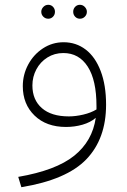

<svg xmlns="http://www.w3.org/2000/svg" viewBox="-20 -529 528 800"><path d="M422 -93Q422 49 340 134.5Q258 220 69 251L56 208Q213 181 289 120Q365 59 379 -38Q357 -19 324 -9.5Q291 0 255 0Q173 0 124 -47.5Q75 -95 75 -170Q75 -218 97.5 -260Q120 -302 159 -327.5Q198 -353 245 -353Q297 -353 337 -322.5Q377 -292 399.5 -233Q422 -174 422 -93ZM382 -73V-87Q382 -195 345.5 -251.5Q309 -308 244 -308Q207 -308 177.5 -289.5Q148 -271 131.5 -240Q115 -209 115 -173Q115 -113 154.5 -78.5Q194 -44 267 -44Q295 -44 327 -51.5Q359 -59 382 -73ZM152 -480Q152 -491 160.5 -500Q169 -509 181 -509Q193 -509 201 -500.5Q209 -492 209 -480Q209 -468 201 -459.5Q193 -451 181 -451Q169 -451 160.5 -459.5Q152 -468 152 -480ZM285 -480Q285 -492 293 -500.5Q301 -509 313 -509Q325 -509 333.5 -500Q342 -491 342 -480Q342 -468 333.5 -459.5Q325 -451 313 -451Q301 -451 293 -459.5Q285 -468 285 -480Z"/></svg>

Font: FiraGO ExtraLight
Style: Regular
Weight: 200
Designer: bBox Type
Foundry: bBox Type GmbH
Version: Version 1.001